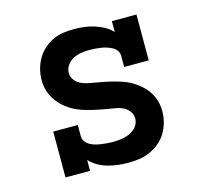

<svg xmlns="http://www.w3.org/2000/svg" viewBox="-85 -631 770 732"><g transform="rotate(-15 300.0 -265.0)"><path d="M334 8Q314 8 294 5.5Q274 3 254.5 -2.5Q235 -8 217.5 -18Q200 -28 186 -43V0H89V-181H186V-136Q186 -125 193 -115.5Q200 -106 210 -100.5Q220 -95 231 -92Q242 -89 253 -87.5Q264 -86 275 -85Q286 -84 297 -84Q309 -84 320.5 -85Q332 -86 343.5 -88.5Q355 -91 365.5 -96Q376 -101 385 -108.5Q394 -116 399 -127Q404 -138 404 -149Q404 -164 394.5 -177Q385 -190 371.5 -196.5Q358 -203 343 -205.5Q328 -208 313 -210.5Q298 -213 283 -216Q268 -219 253 -222.5Q238 -226 223.5 -230.5Q209 -235 195.5 -241Q182 -247 169 -255.5Q156 -264 145 -274Q134 -284 125 -296.5Q116 -309 109.5 -322.5Q103 -336 100 -351Q97 -366 97 -381Q97 -403 102.5 -424.5Q108 -446 119 -465Q130 -484 146 -498.5Q162 -513 182 -522.5Q202 -532 223.5 -535Q245 -538 267 -538Q287 -538 307 -535.5Q327 -533 346 -527Q365 -521 382.5 -511.5Q400 -502 414 -487V-530H511V-349H414V-394Q414 -405 407 -414.5Q400 -424 390 -429Q380 -434 369.5 -437.5Q359 -441 348 -442.5Q337 -444 326 -445Q315 -446 303 -446Q287 -446 270.5 -443.5Q254 -441 239 -433.5Q224 -426 214 -412Q204 -398 204 -381Q204 -366 213.5 -353.5Q223 -341 236.5 -334.5Q250 -328 265 -325Q280 -322 295 -319.5Q310 -317 325 -314Q340 -311 354.5 -307.5Q369 -304 383.5 -299.5Q398 -295 412 -289Q426 -283 438.5 -274.5Q451 -266 462.5 -256Q474 -246 483 -234Q492 -222 498.5 -208Q505 -194 508 -179Q511 -164 511 -149Q511 -127 505 -105Q499 -83 487.5 -64Q476 -45 458.5 -30.5Q441 -16 420.5 -7Q400 2 378 5Q356 8 334 8Z"/></g></svg>

Font: Iosevka Curly Slab SmBdEx
Style: Regular
Weight: 600
Width: 7
Monospace: yes
Designer: Belleve Invis
Foundry: Belleve Invis
Version: Version 11.1.0; ttfautohint (v1.8.3)